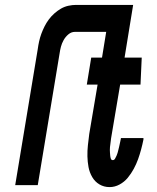

<svg xmlns="http://www.w3.org/2000/svg" viewBox="-20 -755 640 783"><path d="M42 0 134 -555Q136 -570 139.5 -586Q143 -602 148.5 -617Q154 -632 161.5 -647Q169 -662 179 -675.5Q189 -689 202 -700.5Q215 -712 229 -720Q243 -728 259 -731.5Q275 -735 290 -735H477L459 -625H285Q271 -625 259 -615Q247 -605 239.5 -591.5Q232 -578 228.5 -564.5Q225 -551 223 -537L134 0ZM427 8Q404 8 385.5 -3Q367 -14 356 -33Q345 -52 341 -73.5Q337 -95 336.5 -117.5Q336 -140 338.5 -163Q341 -186 344 -209L378 -410H334L352 -520H396L431 -735H523L488 -520H558L553 -410H470L433 -191Q432 -185 431.5 -179Q431 -173 430 -167Q429 -161 428.5 -155Q428 -149 428 -143.5Q428 -138 428.5 -132Q429 -126 429.5 -120Q430 -114 432 -108Q434 -102 440 -102Q446 -102 449.5 -108.5Q453 -115 455.5 -120.5Q458 -126 459.5 -131.5Q461 -137 462.5 -143Q464 -149 465.5 -155Q467 -161 468 -166.5Q469 -172 470.5 -178Q472 -184 473 -190V-192H565V-186Q561 -166 555.5 -145.5Q550 -125 543 -105.5Q536 -86 525.5 -66.5Q515 -47 501 -30Q487 -13 467.5 -2.5Q448 8 427 8Z"/></svg>

Font: Iosevka XBd Ex Obl
Style: Regular
Weight: 800
Width: 7
Italic angle: -9°
Monospace: yes
Designer: Belleve Invis
Foundry: Belleve Invis
Version: Version 32.5.0; ttfautohint (v1.8.4)